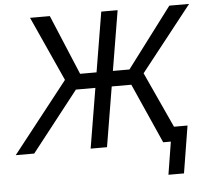

<svg xmlns="http://www.w3.org/2000/svg" viewBox="-77 -790 1115 1030"><g transform="rotate(-5 480.5 -275.5)"><path d="M593.8 -727.3H505.7L452.1 -404.8H363.6L228.7 -727.3H122.2L279.8 -379.3L-18.5 0H81L333.8 -322.4H438.6L384.9 0H473L526.6 -322.4H632.1L775.6 0H816.8L788.4 176.1H872.2L913.4 -78.1H840.6L703.1 -377.8L978.7 -727.3H872.2L629.3 -404.8H540.1Z"/></g></svg>

Font: Margiela Sans
Style: Italic
Weight: 400
Italic angle: -9.39999°
Designer: Stefan Endress, Andreas Faust
Version: Version 1.100;FEAKit 1.0